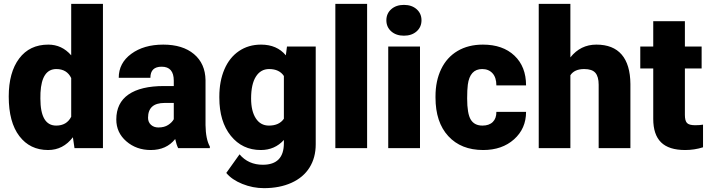

<svg xmlns="http://www.w3.org/2000/svg" viewBox="-20 -770 3686 998"><path d="M25.4 -268.1Q25.4 -393.6 79.6 -465.8Q133.8 -538.1 231 -538.1Q301.8 -538.1 350.1 -482.4V-750H515.1V0H367.2L358.9 -56.6Q308.1 9.8 230 9.8Q135.7 9.8 80.6 -62.5Q25.4 -134.8 25.4 -268.1ZM189.9 -257.8Q189.9 -117.2 272 -117.2Q326.7 -117.2 350.1 -163.1V-364.3Q327.6 -411.1 272.9 -411.1Q196.8 -411.1 190.4 -288.1Z M906.2 0Q897.5 -16.1 890.6 -47.4Q845.2 9.8 763.7 9.8Q689 9.8 636.7 -35.4Q584.5 -80.6 584.5 -148.9Q584.5 -234.9 647.9 -278.8Q711.4 -322.8 832.5 -322.8H883.3V-350.6Q883.3 -423.3 820.3 -423.3Q761.7 -423.3 761.7 -365.7H597.2Q597.2 -442.4 662.4 -490.2Q727.5 -538.1 828.6 -538.1Q929.7 -538.1 988.3 -488.8Q1046.9 -439.5 1048.3 -353.5V-119.6Q1049.3 -46.9 1070.8 -8.3V0ZM803.2 -107.4Q834 -107.4 854.2 -120.6Q874.5 -133.8 883.3 -150.4V-234.9H835.4Q749.5 -234.9 749.5 -157.7Q749.5 -135.3 764.6 -121.3Q779.8 -107.4 803.2 -107.4Z M1120.1 -268.1Q1120.1 -348.1 1146.5 -409.7Q1172.9 -471.2 1222.2 -504.6Q1271.5 -538.1 1336.9 -538.1Q1419.4 -538.1 1465.8 -482.4L1471.7 -528.3H1621.1V-20Q1621.1 49.8 1588.6 101.3Q1556.2 152.8 1494.6 180.4Q1433.1 208 1352.1 208Q1293.9 208 1239.5 186Q1185.1 164.1 1156.2 128.9L1225.1 32.2Q1271 86.4 1346.2 86.4Q1455.6 86.4 1455.6 -25.9V-42.5Q1408.2 9.8 1335.9 9.8Q1239.3 9.8 1179.7 -64.2Q1120.1 -138.2 1120.1 -262.2ZM1285.2 -257.8Q1285.2 -192.9 1309.6 -155Q1334 -117.2 1377.9 -117.2Q1431.2 -117.2 1455.6 -152.8V-375Q1431.6 -411.1 1378.9 -411.1Q1335 -411.1 1310.1 -371.8Q1285.2 -332.5 1285.2 -257.8Z M1888.2 0H1723.1V-750H1888.2Z M2163.1 0H1998V-528.3H2163.1ZM1988.3 -664.6Q1988.3 -699.7 2013.7 -722.2Q2039.1 -744.6 2079.6 -744.6Q2120.1 -744.6 2145.5 -722.2Q2170.9 -699.7 2170.9 -664.6Q2170.9 -629.4 2145.5 -606.9Q2120.1 -584.5 2079.6 -584.5Q2039.1 -584.5 2013.7 -606.9Q1988.3 -629.4 1988.3 -664.6Z M2487.8 -117.2Q2522.5 -117.2 2541.5 -136Q2560.5 -154.8 2560.1 -188.5H2714.4Q2714.4 -101.6 2652.1 -45.9Q2589.8 9.8 2491.7 9.8Q2376.5 9.8 2310.1 -62.5Q2243.7 -134.8 2243.7 -262.7V-269.5Q2243.7 -349.6 2273.2 -410.9Q2302.7 -472.2 2358.4 -505.1Q2414.1 -538.1 2490.2 -538.1Q2593.3 -538.1 2653.8 -481Q2714.4 -423.8 2714.4 -326.2H2560.1Q2560.1 -367.2 2540 -389.2Q2520 -411.1 2486.3 -411.1Q2422.4 -411.1 2411.6 -329.6Q2408.2 -303.7 2408.2 -258.3Q2408.2 -178.7 2427.2 -147.9Q2446.3 -117.2 2487.8 -117.2Z M2944.8 -471.7Q2997.6 -538.1 3079.6 -538.1Q3167 -538.1 3211.4 -486.3Q3255.9 -434.6 3256.8 -333.5V0H3091.8V-329.6Q3091.8 -371.6 3074.7 -391.4Q3057.6 -411.1 3016.6 -411.1Q2965.8 -411.1 2944.8 -378.9V0H2780.3V-750H2944.8Z M3540 -659.7V-528.3H3627V-414.1H3540V-172.4Q3540 -142.6 3550.8 -130.9Q3561.5 -119.1 3593.3 -119.1Q3617.7 -119.1 3634.3 -122.1V-4.4Q3589.8 9.8 3541.5 9.8Q3456.5 9.8 3416 -30.3Q3375.5 -70.3 3375.5 -151.9V-414.1H3308.1V-528.3H3375.5V-659.7Z"/></svg>

Font: Roboto
Style: Regular
Weight: 900
Designer: Google
Version: Version 2.001171; 2014